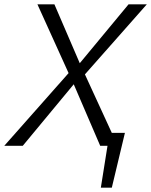

<svg xmlns="http://www.w3.org/2000/svg" viewBox="-30 -678 703 893"><path d="M289 -338 144 -658H223L341 -384L568 -658H653L365 -332L490 -60H551L490 195H439L470 0H436L313 -286L76 0H-10Z"/></svg>

Font: LXGW Bright GB
Style: Italic
Weight: 400
Italic angle: -12°
Designer: Christian Thalmann (Catharsis Fonts)
Foundry: LXGW / Christian Thalmann (Catharsis Fonts) / Fontworks Inc.
Version: Version 5.510